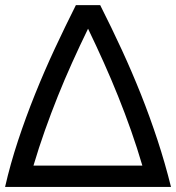

<svg xmlns="http://www.w3.org/2000/svg" viewBox="-20 -736 693 756"><path d="M0 0Q20.5 -89.8 51 -182.1Q81.5 -274.4 118.2 -365.5Q154.8 -456.5 196 -544.9Q237.3 -633.3 278.8 -715.8H374.5Q419.4 -627 459.7 -539.6Q500 -452.1 535.2 -363.8Q570.3 -275.4 600.1 -184.8Q629.9 -94.2 653.3 0ZM326.7 -623Q293.9 -555.7 264.2 -489.7Q234.4 -423.8 207.8 -357.4Q181.2 -291 157 -222.9Q132.8 -154.8 111.8 -84H540.5Q520 -153.8 496.1 -221.7Q472.2 -289.6 445.3 -356.4Q418.5 -423.3 388.7 -489.7Q358.9 -556.2 326.7 -623Z"/></svg>

Font: Arian AMU
Style: Regular
Weight: 400
Designer: Ruben Hakobyan (Tarumian)
Foundry: Ruben Hakobyan (Tarumian)
Version: Version 4.003